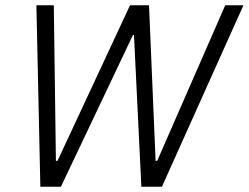

<svg xmlns="http://www.w3.org/2000/svg" viewBox="-20 -708 943 728"><path d="M133 0 118 -688H184L192 -98H198L473 -688H545L570 -98H576L834 -688H903L594 0H516L488 -575H484L211 0Z"/></svg>

Font: Saira Semi Condensed Light
Style: Italic
Weight: 300
Width: 4
Italic angle: -12°
Designer: Hector Gatti with collaboration of the Omnibus-Type team
Foundry: Omnibus-Type
Version: Version 1.001; ttfautohint (v1.8)